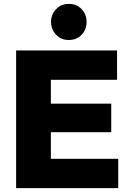

<svg xmlns="http://www.w3.org/2000/svg" viewBox="-20 -969 667 989"><path d="M63 0V-709H242V0ZM205 0V-151H589V0ZM205 -288V-435H553V-288ZM205 -558V-709H583V-558ZM334 -763Q295 -763 269 -790Q243 -817 243 -856Q243 -895 269 -922Q295 -949 334 -949Q375 -949 400.5 -922Q426 -895 426 -856Q426 -817 400.5 -790Q375 -763 334 -763Z"/></svg>

Font: Outfit ExtraBold
Style: Regular
Weight: 800
Designer: Rodrigo Fuenzalida
Foundry: fragTYPE
Version: Version 1.100;gftools[0.9.27]